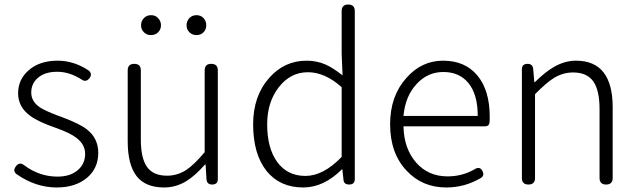

<svg xmlns="http://www.w3.org/2000/svg" viewBox="-20 -815 2818 848"><path d="M231 13Q137 13 53 -46Q35 -60 50 -80Q66 -102 87 -85Q154 -35 234 -35Q292 -35 325 -65Q356 -92 356 -136Q356 -178 315 -208Q287 -229 227 -250Q147 -278 114 -303Q60 -342 60 -403Q60 -464 106 -504Q154 -547 235 -547Q306 -547 371 -504Q390 -489 375 -469.5Q360 -450 340 -464Q287 -498 233 -498Q177 -498 146 -470Q118 -445 118 -406Q118 -367 156 -341Q178 -326 239 -303Q241 -302 242 -302Q246 -301 253 -298Q333 -268 363 -244Q414 -205 414 -139.5Q414 -74 367 -32Q315 13 231 13Z M705 13Q622 13 583 -37.5Q544 -88 544 -192V-504Q544 -533 573 -533Q602 -533 602 -504V-199Q602 -116 629.5 -77.5Q657 -39 718 -39Q763 -39 802 -64Q837 -87 884 -143V-504Q884 -533 913 -533Q942 -533 942 -504V-266V-24Q942 0 917 0Q894 0 892 -23L888 -88H885Q842 -39 803 -15Q757 13 705 13ZM647 -660Q628 -660 615.5 -672.5Q603 -685 603 -703.5Q603 -722 615.5 -735Q628 -748 647 -748Q667 -748 678 -735Q691 -722 691 -703.5Q691 -685 678.5 -672.5Q666 -660 647 -660ZM848 -660Q829 -660 816.5 -672.5Q804 -685 804 -703Q804 -721 816 -735Q829 -748 848 -748Q867 -748 879 -735Q891 -722 891 -703.5Q891 -685 879 -672.5Q867 -660 848 -660Z M1319 13Q1217 13 1158 -59Q1098 -134 1098 -266Q1098 -391 1169 -471Q1236 -547 1334 -547Q1379 -547 1418 -530Q1450 -516 1493 -482L1489 -578V-766Q1489 -795 1518 -795Q1547 -795 1547 -766V-397V-24Q1547 0 1522 0Q1498 0 1497 -22L1492 -67H1490Q1410 13 1319 13ZM1329 -38Q1408 -38 1489 -122V-276V-430Q1415 -496 1340 -496Q1263 -496 1211.5 -430Q1160 -364 1160 -266Q1160 -161 1204 -100Q1249 -38 1329 -38Z M1951 13Q1845 13 1776 -61Q1703 -138 1703 -266Q1703 -391 1775 -471Q1842 -547 1937 -547Q2034 -547 2088.5 -481.5Q2143 -416 2143 -299Q2143 -282 2142 -274Q2140 -257 2122 -257H1951H1762Q1764 -159 1817.5 -97.5Q1871 -36 1957 -36Q2023 -36 2077 -68Q2100 -82 2111 -59Q2121 -40 2104 -29Q2033 13 1951 13ZM1762 -303H1926H2090Q2090 -398 2049 -448Q2009 -497 1938 -497Q1870 -497 1822 -446Q1770 -392 1762 -303Z M2314 0Q2285 0 2285 -29V-266V-509Q2285 -533 2310 -533Q2333 -533 2335 -510L2340 -452H2342Q2389 -498 2426 -519Q2474 -547 2524 -547Q2686 -547 2686 -341V-29Q2686 0 2657 0Q2628 0 2628 -29V-333Q2628 -417 2600 -456Q2572 -495 2511 -495Q2467 -495 2427 -471Q2393 -450 2343 -399V-29Q2343 0 2314 0Z"/></svg>

Font: GenSenRounded TW L
Style: Regular
Weight: 300
Version: Version 1.501;PS 1;hotconv 16.6.51;makeotf.lib2.5.65220